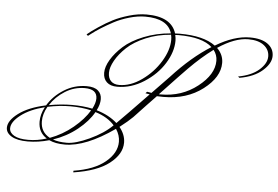

<svg xmlns="http://www.w3.org/2000/svg" viewBox="-66 -976 1868 1288"><g transform="rotate(5 868.0 -332.0)"><path d="M269 -218Q351 -233 425.5 -233Q500 -233 562 -220Q583 -260 583 -290Q583 -353 500 -353Q429 -353 367.5 -314.5Q306 -276 269 -218ZM317 9Q354 23 411.5 23Q469 23 562 -20Q657 -64 714 -121Q669 -173 585 -199Q550 -136 479 -79Q408 -22 317 9ZM24 -41Q24 -11 56.5 7.5Q89 26 151 26Q213 26 275 6Q217 -30 217 -103Q217 -152 244 -202Q144 -177 84 -130.5Q24 -84 24 -41ZM1177 -543Q1142 -508 998 -355H1011Q1152 -355 1257.5 -437.5Q1363 -520 1363 -612Q1363 -652 1338 -684Q1260 -627 1177 -543ZM555 -208Q490 -223 415.5 -223Q341 -223 261 -206Q232 -156 232 -106Q232 -34 295 0Q379 -31 449 -89Q519 -147 555 -208ZM727 -394Q803 -394 879 -448Q955 -502 1002 -579.5Q1049 -657 1049 -726Q1049 -745 1045 -760Q954 -753 876.5 -720.5Q799 -688 751.5 -643.5Q704 -599 678 -552.5Q652 -506 652 -470Q652 -434 671.5 -414Q691 -394 727 -394ZM908 -354 918 -365Q938 -361 948 -360L1061 -477Q1192 -620 1322 -701Q1256 -762 1094 -762L1073 -761Q1078 -741 1078 -722Q1078 -648 1029.5 -569.5Q981 -491 895 -436Q809 -381 715 -381Q669 -381 644.5 -404Q620 -427 620 -467Q620 -507 648.5 -555Q677 -603 727.5 -648.5Q778 -694 861.5 -727.5Q945 -761 1043 -769Q1014 -866 862 -866Q812 -866 755 -849.5Q698 -833 653 -809Q562 -760 511 -720L490 -704L480 -713Q504 -734 553.5 -767Q603 -800 647 -822.5Q691 -845 752.5 -863Q814 -881 870 -881Q1037 -881 1071 -771Q1092 -772 1102 -772Q1264 -772 1343 -713Q1468 -788 1574 -788Q1652 -788 1694 -757.5Q1736 -727 1736 -677Q1736 -627 1680.5 -578Q1625 -529 1527 -512L1517 -520Q1608 -537 1657.5 -581Q1707 -625 1707 -671Q1707 -717 1669.5 -746Q1632 -775 1564 -775Q1474 -775 1360 -699Q1403 -657 1403 -601Q1403 -505 1295 -422.5Q1187 -340 1030 -340Q1001 -340 986 -341Q959 -312 920 -272Q846 -194 841 -188Q811 -158 754 -114Q794 -65 794 -11Q794 66 712.5 129.5Q631 193 472 217V206Q611 184 685 122.5Q759 61 759 -14Q759 -58 732 -99Q539 36 399 36Q335 36 293 16Q220 37 149 37Q78 37 40 14.5Q2 -8 2 -43Q2 -91 68 -140.5Q134 -190 251 -215Q290 -280 359.5 -323.5Q429 -367 512 -367Q563 -367 588 -345.5Q613 -324 613 -288Q613 -252 592 -212Q677 -187 731 -138Q784 -190 937 -349Z"/></g></svg>

Font: Monsieur La Doulaise
Style: Regular
Weight: 400
Designer: Alejandro Paul
Foundry: Alejandro Paul
Version: Version 1.000